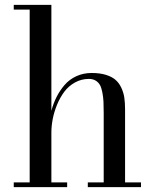

<svg xmlns="http://www.w3.org/2000/svg" viewBox="-20 -770 635 790"><path d="M36.6 -19.5H102.1V-730.5H36.6V-750H191.4V-314Q199.7 -345.2 212.9 -371.3Q226.1 -397.5 245.8 -420.4Q265.6 -443.4 294.2 -456.5Q322.8 -469.7 356.9 -469.7Q390.6 -469.7 415.3 -462.2Q439.9 -454.6 454.8 -441.9Q469.7 -429.2 479 -409.4Q488.3 -389.6 491.5 -368.4Q494.6 -347.2 494.6 -319.3V-19.5H560.1V0H341.3V-19.5H406.7V-304.7Q406.7 -333 405.8 -351.8Q404.8 -370.6 401.1 -389.9Q397.5 -409.2 391.1 -420.4Q384.8 -431.6 373.3 -438.5Q361.8 -445.3 345.7 -445.3Q314.9 -445.3 288.6 -430.7Q262.2 -416 244.6 -392.6Q227.1 -369.1 214.8 -339.4Q202.6 -309.6 197 -280.5Q191.4 -251.5 191.4 -224.6V-19.5H256.3V0H36.6Z"/></svg>

Font: Bodoni* 11pt
Style: Regular
Weight: 400
Version: Version 2.3